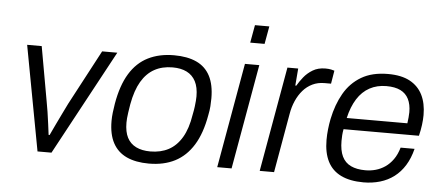

<svg xmlns="http://www.w3.org/2000/svg" viewBox="-50 -835 2202 959"><g transform="rotate(5 1051.5 -355.5)"><path d="M165 0 67 -526H140L189 -251Q193 -231 197.5 -201.5Q202 -172 206 -141.5Q210 -111 213 -87H218Q229 -111 243.5 -141Q258 -171 272.5 -201Q287 -231 297 -251L443 -526H519L235 0Z M724 12Q658 12 612.5 -9Q567 -30 543.5 -73.5Q520 -117 520 -184Q520 -204 522.5 -225.5Q525 -247 529 -271Q545 -364 581 -423Q617 -482 673 -510Q729 -538 803 -538Q870 -538 915.5 -517Q961 -496 984 -452Q1007 -408 1007 -340Q1007 -321 1005.5 -300Q1004 -279 999 -255Q983 -163 946.5 -104Q910 -45 854.5 -16.5Q799 12 724 12ZM726 -49Q778 -49 817.5 -70Q857 -91 883.5 -135.5Q910 -180 921 -251Q926 -275 928 -292Q930 -309 931 -321Q932 -333 932 -343Q932 -389 916.5 -418.5Q901 -448 872 -462.5Q843 -477 801 -477Q749 -477 710 -455.5Q671 -434 645 -390Q619 -346 606 -275Q602 -251 599.5 -233.5Q597 -216 596 -204.5Q595 -193 595 -182Q595 -136 610 -107Q625 -78 654.5 -63.5Q684 -49 726 -49Z M1176 -634 1192 -723H1264L1248 -634ZM1066 0 1159 -526H1231L1138 0Z M1279 0 1372 -526H1426L1419 -440H1424Q1436 -461 1454 -483.5Q1472 -506 1498.5 -522Q1525 -538 1562 -538Q1578 -538 1590 -535.5Q1602 -533 1607 -531L1596 -465H1563Q1530 -465 1503 -452Q1476 -439 1456 -416Q1436 -393 1422.5 -362.5Q1409 -332 1403 -296L1351 0Z M1800 12Q1732 12 1687 -10Q1642 -32 1620 -75.5Q1598 -119 1598 -183Q1598 -210 1601 -237Q1604 -264 1609 -289Q1624 -362 1656 -418Q1688 -474 1742 -506Q1796 -538 1876 -538Q1943 -538 1985.5 -515Q2028 -492 2049 -450Q2070 -408 2070 -349Q2070 -326 2066.5 -299Q2063 -272 2056 -244H1678Q1675 -228 1674 -213.5Q1673 -199 1673 -185Q1673 -137 1687.5 -107Q1702 -77 1731.5 -63Q1761 -49 1804 -49Q1831 -49 1856 -56Q1881 -63 1903 -78Q1925 -93 1942.5 -117.5Q1960 -142 1970 -177H2040Q2028 -129 2006 -93.5Q1984 -58 1953 -34.5Q1922 -11 1883 0.5Q1844 12 1800 12ZM1689 -301H1993Q1995 -317 1996.5 -330.5Q1998 -344 1998 -357Q1998 -396 1984.5 -423Q1971 -450 1943.5 -463.5Q1916 -477 1873 -477Q1826 -477 1789 -457Q1752 -437 1727 -397.5Q1702 -358 1689 -301Z"/></g></svg>

Font: Archivo SemiBold Light
Style: Italic
Weight: 300
Italic angle: -10°
Version: Version 2.001